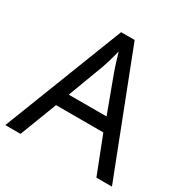

<svg xmlns="http://www.w3.org/2000/svg" viewBox="-164 -856 967 995"><g transform="rotate(30 319.5 -358.5)"><path d="M545 0 459 -221H176L91 0H0L279 -717H360L638 0ZM352 -517Q349 -525 342 -546Q335 -567 328.5 -589.5Q322 -612 318 -624Q313 -604 307.5 -583.5Q302 -563 296.5 -546Q291 -529 287 -517L206 -301H432Z"/></g></svg>

Font: hexlkannada05
Style: Book
Weight: 400
Designer: Jelle Bosma - Monotype Design Team
Foundry: Monotype Imaging Inc.
Version: Version 2.003